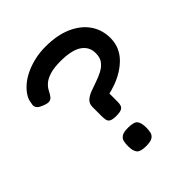

<svg xmlns="http://www.w3.org/2000/svg" viewBox="-196 -830 964 964"><g transform="rotate(-45 286.5 -347.5)"><path d="M288 -205Q263 -205 251.5 -211Q240 -217 237.5 -229Q235 -241 235 -256V-321Q235 -345 249.5 -358.5Q264 -372 287.5 -381Q311 -390 336.5 -398.5Q362 -407 385 -419Q408 -431 423 -450Q438 -469 438 -501Q438 -547 400.5 -572.5Q363 -598 283 -598Q238 -598 208.5 -589Q179 -580 162 -565Q145 -550 136 -531Q128 -515 120 -505.5Q112 -496 100 -494.5Q88 -493 68 -501Q49 -508 40.5 -515.5Q32 -523 30 -532.5Q28 -542 32 -556Q34 -576 47.5 -597Q61 -618 83 -637Q105 -656 135 -670.5Q165 -685 202.5 -694Q240 -703 283 -703Q365 -703 423.5 -677Q482 -651 513 -606Q544 -561 544 -503Q544 -468 531.5 -439.5Q519 -411 497 -389Q475 -367 447.5 -350.5Q420 -334 391 -323.5Q362 -313 333 -307L343 -319V-251Q343 -237 339.5 -226.5Q336 -216 324.5 -210.5Q313 -205 288 -205ZM287 8Q247 8 234.5 -7Q222 -22 222 -57Q222 -73 225 -88Q228 -103 241.5 -112.5Q255 -122 288 -122Q329 -122 341 -107Q353 -92 353 -57Q353 -41 350 -26Q347 -11 333.5 -1.5Q320 8 287 8Z"/></g></svg>

Font: Fredoka SemiExpanded Medium
Style: Regular
Weight: 500
Width: 6
Designer: Ben Nathan
Foundry: Milena B. Brandão, Ben Nathan
Version: Version 2.001